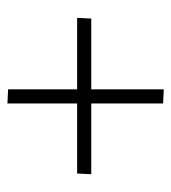

<svg xmlns="http://www.w3.org/2000/svg" viewBox="9 -669 472 530"><g transform="rotate(90 245.0 -404.0)"><path d="M265.6 -419.9H460.9L459 -380.9H265.6V-188.5L226.6 -190.4V-380.9H29.3L31.2 -419.9H226.6V-620.1L265.6 -618.2Z"/></g></svg>

Font: spinwerad
Style: Bold
Weight: 700
Width: 7
Version: Version 0.3